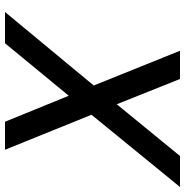

<svg xmlns="http://www.w3.org/2000/svg" viewBox="-6 -734 740 768"><g transform="rotate(90 364.0 -350.0)"><path d="M397 -447 296 -700H183L322 -355L28 0H153L363 -255L467 0H579L439 -346L728 -700H604Z"/></g></svg>

Font: Advent Pro SemiBold
Style: Italic
Weight: 600
Italic angle: -12°
Version: Version 3.000